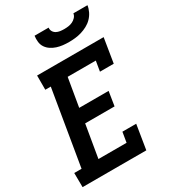

<svg xmlns="http://www.w3.org/2000/svg" viewBox="-226 -1068 1052 1182"><g transform="rotate(-30 300.0 -477.5)"><path d="M4 0 3 -101H55L144 -634H105V-735H578L550 -562H452L464 -634H264L230 -433H439L423 -332H214L175 -101H375L387 -173H485L457 0ZM379 -815Q357 -815 335.5 -817.5Q314 -820 294 -826.5Q274 -833 256.5 -844.5Q239 -856 227.5 -873Q216 -890 213.5 -911.5Q211 -933 214 -955H314Q312 -940 319 -928Q326 -916 338 -909.5Q350 -903 364 -901Q378 -899 393 -899Q408 -899 423 -901Q438 -903 452 -909.5Q466 -916 477 -928Q488 -940 490 -955H590Q587 -933 576.5 -911.5Q566 -890 549.5 -873Q533 -856 511.5 -844.5Q490 -833 468 -826.5Q446 -820 423.5 -817.5Q401 -815 379 -815Z"/></g></svg>

Font: Iosevka HT Extended
Style: Bold Italic
Weight: 700
Width: 7
Italic angle: -9°
Monospace: yes
Designer: Belleve Invis
Foundry: Belleve Invis
Version: Version 32.3.0; ttfautohint (v1.8.4)